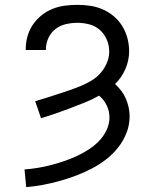

<svg xmlns="http://www.w3.org/2000/svg" viewBox="-20 -548 640 791"><path d="M88 223 81 150Q109 148 136 143.5Q163 139 190 132Q217 125 243.5 116Q270 107 295 95.5Q320 84 343.5 69Q367 54 386.5 34.5Q406 15 418.5 -11Q431 -37 431 -64Q431 -90 419.5 -114Q408 -138 388 -154Q360 -138 330 -126Q300 -114 270 -102.5Q240 -91 209.5 -80.5Q179 -70 149 -61L125 -131Q149 -138 172.5 -145.5Q196 -153 219 -160.5Q242 -168 265.5 -176Q289 -184 312 -193.5Q335 -203 356 -215.5Q377 -228 393.5 -246.5Q410 -265 420 -288Q430 -311 430 -336Q430 -361 420 -384.5Q410 -408 391.5 -424.5Q373 -441 348.5 -447.5Q324 -454 299 -454Q275 -454 251 -448.5Q227 -443 208 -428Q189 -413 179 -390.5Q169 -368 169 -344Q169 -344 169 -343.5Q169 -343 169 -342H86Q86 -343 86 -343.5Q86 -344 86 -345Q86 -372 93 -397.5Q100 -423 114.5 -445Q129 -467 150 -484Q171 -501 195.5 -511Q220 -521 246 -524.5Q272 -528 299 -528Q326 -528 352.5 -524Q379 -520 404 -509Q429 -498 449.5 -480.5Q470 -463 484 -440Q498 -417 505 -390.5Q512 -364 512 -337Q512 -299 496.5 -263.5Q481 -228 454 -202Q468 -189 479.5 -174Q491 -159 498.5 -141.5Q506 -124 510 -105.5Q514 -87 514 -69Q514 -33 501 0Q488 33 466 60.5Q444 88 416 109.5Q388 131 357 147Q326 163 293 175.5Q260 188 226 197.5Q192 207 157.5 213.5Q123 220 88 223Z"/></svg>

Font: Iosevka Meiseki Sans
Style: Regular
Weight: 400
Monospace: yes
Designer: Belleve Invis
Foundry: Belleve Invis
Version: Version 11.2.6; ttfautohint (v1.8.4)